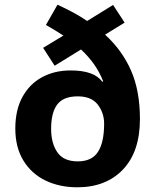

<svg xmlns="http://www.w3.org/2000/svg" viewBox="-20 -785 659 815"><path d="M224 -765Q259 -749 290.5 -732Q322 -715 350 -696L460 -764L509 -689L426 -638Q499 -571 536.5 -485Q574 -399 574 -280Q574 -141 502 -65.5Q430 10 308 10Q232 10 172.5 -19Q113 -48 79 -104Q45 -160 45 -239Q45 -318 75 -373Q105 -428 158 -457Q211 -486 280 -486Q330 -486 363.5 -474Q397 -462 414 -438L418 -440Q402 -480 379 -512.5Q356 -545 324 -575L212 -506L163 -582L249 -634Q232 -645 213.5 -656.5Q195 -668 175 -679ZM310 -376Q249 -376 223 -341.5Q197 -307 197 -238Q197 -177 223.5 -138.5Q250 -100 310 -100Q370 -100 396 -140.5Q422 -181 422 -260Q422 -306 395 -341Q368 -376 310 -376Z"/></svg>

Font: Noto Sans Tangsa
Style: Regular
Weight: 400
Designer: David Williams
Foundry: Google LLC
Version: Version 1.504